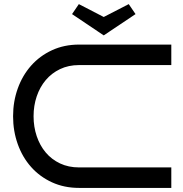

<svg xmlns="http://www.w3.org/2000/svg" viewBox="-20 -918 894 938"><path d="M816.9 0H366.2Q293.5 0 233.9 -27.3Q174.3 -54.7 132.1 -102.1Q89.8 -149.4 66.9 -213.4Q43.9 -277.3 43.9 -350.1Q43.9 -422.4 66.9 -486.1Q89.8 -549.8 132.1 -597.4Q174.3 -645 233.9 -672.6Q293.5 -700.2 366.2 -700.2H816.9V-600.1H366.2Q314.5 -600.1 273.2 -580.3Q231.9 -560.5 203.4 -526.6Q174.8 -492.7 159.4 -447.3Q144 -401.9 144 -350.1Q144 -298.3 159.4 -252.7Q174.8 -207 203.4 -173.1Q231.9 -139.2 273.2 -119.6Q314.5 -100.1 366.2 -100.1H816.9ZM365.2 -897.9 486.8 -835 608.9 -897.9 642.1 -849.1 486.8 -745.1 332 -849.1Z"/></svg>

Font: Bruno Ace SC
Style: Regular
Weight: 400
Designer: Astigmatic (AOETI)
Foundry: Astigmatic (AOETI)
Version: Version 1.000